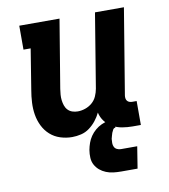

<svg xmlns="http://www.w3.org/2000/svg" viewBox="-82 -600 764 869"><g transform="rotate(-10 300.0 -165.0)"><path d="M214 8Q186 8 159.5 -0.5Q133 -9 113 -27Q93 -45 81 -69.5Q69 -94 64.5 -121Q60 -148 61.5 -177Q63 -206 68 -234L98 -420H65V-530H250L198 -216Q196 -203 195 -190Q194 -177 195.5 -164.5Q197 -152 201 -140Q205 -128 213.5 -119Q222 -110 234 -106Q246 -102 259 -102Q276 -102 293.5 -108Q311 -114 325 -126Q339 -138 346.5 -155Q354 -172 357 -189L413 -530H546L481 -136Q480 -129 481 -122.5Q482 -116 486 -111Q490 -106 496.5 -104Q503 -102 509 -102H529V8H491Q467 8 443.5 4Q420 0 400 -11Q380 -22 366 -40Q352 -58 347 -81Q338 -62 324.5 -45Q311 -28 293.5 -15Q276 -2 255 3Q234 8 214 8ZM480 200H405Q387 200 369.5 198Q352 196 336 189.5Q320 183 307.5 172.5Q295 162 287 147.5Q279 133 278 115Q277 97 280 79Q283 63 288.5 47.5Q294 32 303.5 18Q313 4 326.5 -7.5Q340 -19 355.5 -26Q371 -33 387 -36Q403 -39 419 -39L413 0Q406 0 402 7Q398 14 395.5 20.5Q393 27 391.5 34Q390 41 388 47Q387 57 387 66.5Q387 76 391 84Q395 92 403.5 96Q412 100 421 100H496Z"/></g></svg>

Font: Iosevka Slab XBdEx
Style: Italic
Weight: 800
Width: 7
Italic angle: -9°
Monospace: yes
Designer: Belleve Invis
Foundry: Belleve Invis
Version: Version 11.1.1; ttfautohint (v1.8.3)